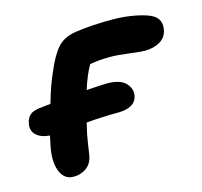

<svg xmlns="http://www.w3.org/2000/svg" viewBox="-77 -574 677 643"><g transform="rotate(-15 261.5 -252.5)"><path d="M103 -15.1Q70.8 -15.1 57.4 -48.8Q43.9 -82.5 55.2 -137.2Q59.1 -156.7 62 -168.9Q30.8 -171.4 14.9 -186.8Q-1 -202.1 3.9 -226.1Q7.3 -245.1 20 -255.6Q32.7 -266.1 64.9 -268.1Q78.6 -269.5 90.8 -271Q108.4 -332.5 127 -373Q148.9 -425.8 171.6 -450.7Q194.3 -475.6 234.9 -481.9Q290 -490.2 363.8 -490.2Q406.2 -490.2 444.8 -482.4Q483.4 -474.6 501 -463.9Q528.8 -446.3 522 -412.1Q517.1 -386.2 494.9 -373.5Q472.7 -360.8 441.9 -360.8Q429.2 -360.8 388.9 -366Q348.6 -371.1 325.2 -371.1Q285.2 -371.1 253.9 -365.2Q234.4 -331.1 220.2 -284.2Q273.9 -288.1 292 -288.1Q335.9 -288.1 355.2 -268.6Q374.5 -249 370.1 -224.1Q361.8 -184.1 300.8 -184.1Q249 -184.1 191.9 -179.2L190.9 -174.8Q187 -159.7 183.3 -141.4Q179.7 -123 178 -110.8Q176.3 -98.6 174.1 -84.7Q171.9 -70.8 171.9 -69.8Q166.5 -42.5 147.7 -28.8Q128.9 -15.1 103 -15.1Z"/></g></svg>

Font: Shantell Sans Irregular Bouncy
Style: Italic
Weight: 600
Italic angle: -11.31°
Designer: Stephen Nixon, Anya Danilova, Shantell Martin
Foundry: Arrow Type
Version: Version 1.006;[9816181b4]